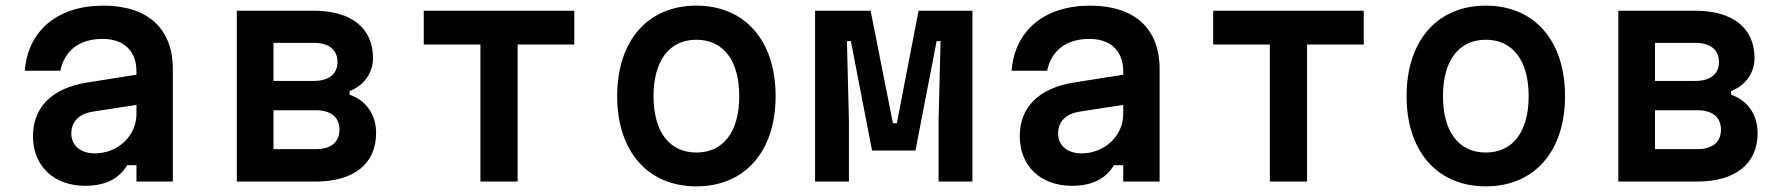

<svg xmlns="http://www.w3.org/2000/svg" viewBox="-20 -644 6340 681"><path d="M68 -393H194C209 -465 262 -506 344 -506C420 -506 464 -463 464 -390V-379L287 -351C165 -331 97 -264 97 -161C97 -56 170 15 282 15C354 15 402 -10 431 -58H464V0H593V-399C593 -543 504 -624 346 -624C185 -624 79 -536 68 -393ZM233 -170C233 -212 259 -240 309 -248L464 -272V-240C464 -162 398 -100 316 -100C266 -100 233 -128 233 -170Z M820 0H1099C1235 0 1314 -63 1314 -172C1314 -237 1279 -288 1220 -308V-321C1271 -341 1303 -385 1303 -438C1303 -545 1226 -606 1092 -606H820ZM950 -115V-253H1100C1153 -253 1184 -229 1184 -184C1184 -139 1153 -115 1100 -115ZM950 -357V-492H1093C1146 -492 1177 -468 1177 -424C1177 -381 1146 -357 1093 -357Z M1684 0H1816V-486H2017V-606H1483V-486H1684Z M2450 17C2622 17 2731 -107 2731 -303C2731 -500 2622 -624 2450 -624C2278 -624 2169 -500 2169 -303C2169 -107 2278 17 2450 17ZM2298 -303C2298 -429 2354 -503 2450 -503C2546 -503 2602 -429 2602 -303C2602 -177 2546 -103 2450 -103C2354 -103 2298 -177 2298 -303Z M2871 0H2991V-215L2984 -498H2998L3073 -110H3227L3302 -498H3316L3309 -215V0H3429V-606H3238L3161 -207H3147L3068 -606H2871Z M3568 -393H3694C3709 -465 3762 -506 3844 -506C3920 -506 3964 -463 3964 -390V-379L3787 -351C3665 -331 3597 -264 3597 -161C3597 -56 3670 15 3782 15C3854 15 3902 -10 3931 -58H3964V0H4093V-399C4093 -543 4004 -624 3846 -624C3685 -624 3579 -536 3568 -393ZM3733 -170C3733 -212 3759 -240 3809 -248L3964 -272V-240C3964 -162 3898 -100 3816 -100C3766 -100 3733 -128 3733 -170Z M4484 0H4616V-486H4817V-606H4283V-486H4484Z M5250 17C5422 17 5531 -107 5531 -303C5531 -500 5422 -624 5250 -624C5078 -624 4969 -500 4969 -303C4969 -107 5078 17 5250 17ZM5098 -303C5098 -429 5154 -503 5250 -503C5346 -503 5402 -429 5402 -303C5402 -177 5346 -103 5250 -103C5154 -103 5098 -177 5098 -303Z M5720 0H5999C6135 0 6214 -63 6214 -172C6214 -237 6179 -288 6120 -308V-321C6171 -341 6203 -385 6203 -438C6203 -545 6126 -606 5992 -606H5720ZM5850 -115V-253H6000C6053 -253 6084 -229 6084 -184C6084 -139 6053 -115 6000 -115ZM5850 -357V-492H5993C6046 -492 6077 -468 6077 -424C6077 -381 6046 -357 5993 -357Z"/></svg>

Font: Martian Mono Std Md
Style: Regular
Weight: 500
Monospace: yes
Designer: Roman Shamin
Foundry: Evil Martians
Version: Version 1.000